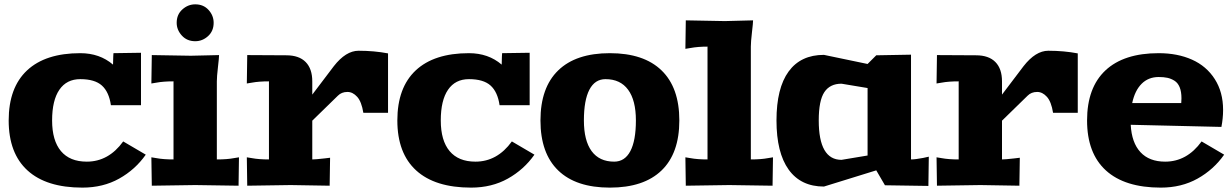

<svg xmlns="http://www.w3.org/2000/svg" viewBox="-20 -855 5681 885"><path d="M350.1 -609.9Q439.5 -609.9 501 -557.1Q501 -581.1 502 -594.2L502.9 -609.9L629.9 -611.8V-370.1H491.2Q482.4 -431.2 449.7 -460.7Q417 -490.2 350.1 -490.2Q287.1 -490.2 253.7 -441.4Q220.2 -392.6 220.2 -299.8Q220.2 -207 261 -158.4Q301.8 -109.9 379.9 -109.9Q480.5 -109.9 547.9 -203.1L651.9 -142.1Q603.5 -73.2 529.3 -31.7Q455.1 9.8 359.9 9.8Q193.8 9.8 106.9 -69.3Q20 -148.4 20 -299.8Q20 -451.2 104.7 -530.5Q189.5 -609.9 350.1 -609.9Z M677.7 -129.9 701.7 -126Q732.9 -120.1 779.8 -120.1V-480Q732.9 -480 701.7 -474.1L677.7 -470.2L679.7 -601.1L859.9 -598.1L989.7 -601.1Q989.7 -589.4 984.6 -545.4Q979.5 -501.5 979.5 -480V-120.1Q1026.4 -120.1 1057.6 -126L1081.5 -129.9L1079.6 1L879.9 -2L679.7 1ZM794.4 -750Q794.4 -788.1 820.6 -811.5Q846.7 -835 879.9 -835Q918 -835 941.4 -809.1Q964.8 -783.2 964.8 -750Q964.8 -711.9 939 -688.5Q913.1 -665 879.9 -665Q841.8 -665 818.1 -691.2Q794.4 -717.3 794.4 -750Z M1117.7 -129.9 1141.6 -126Q1172.9 -120.1 1219.7 -120.1V-480Q1172.9 -480 1141.6 -474.1L1117.7 -470.2L1119.6 -601.1L1299.8 -600.1Q1358.4 -600.1 1388.9 -569.1Q1419.4 -538.1 1419.4 -480V-418.9L1518.6 -549.8Q1574.2 -621.1 1632.8 -621.1Q1704.6 -621.1 1768.6 -608.9V-335H1654.8Q1646.5 -386.7 1626.2 -408.9Q1606 -431.2 1581.5 -431.2Q1554.7 -431.2 1537.6 -414.1L1419.4 -298.8V-120.1Q1434.6 -120.1 1477.5 -125L1501.5 -127.9L1499.5 1L1319.8 -2L1119.6 1Z M2141.6 -609.9Q2231 -609.9 2292.5 -557.1Q2292.5 -581.1 2293.5 -594.2L2294.4 -609.9L2421.4 -611.8V-370.1H2282.7Q2273.9 -431.2 2241.2 -460.7Q2208.5 -490.2 2141.6 -490.2Q2078.6 -490.2 2045.2 -441.4Q2011.7 -392.6 2011.7 -299.8Q2011.7 -207 2052.5 -158.4Q2093.3 -109.9 2171.4 -109.9Q2272 -109.9 2339.4 -203.1L2443.4 -142.1Q2395 -73.2 2320.8 -31.7Q2246.6 9.8 2151.4 9.8Q1985.4 9.8 1898.4 -69.3Q1811.5 -148.4 1811.5 -299.8Q1811.5 -451.2 1896.2 -530.5Q1981 -609.9 2141.6 -609.9Z M2553 -69.3Q2471.2 -148.4 2471.2 -299.8Q2471.2 -451.2 2553 -530.5Q2634.8 -609.9 2791 -609.9Q2947.3 -609.9 3029.3 -530.5Q3111.3 -451.2 3111.3 -299.8Q3111.3 -148.4 3029.3 -69.3Q2947.3 9.8 2791 9.8Q2634.8 9.8 2553 -69.3ZM2671.4 -299.8Q2671.4 -207 2707 -158.4Q2742.7 -109.9 2811 -109.9Q2859.9 -109.9 2885.5 -158.4Q2911.1 -207 2911.1 -299.8Q2911.1 -392.6 2875.2 -441.4Q2839.4 -490.2 2771 -490.2Q2722.2 -490.2 2696.8 -441.7Q2671.4 -393.1 2671.4 -299.8Z M3139.2 -129.9 3163.1 -126Q3194.3 -120.1 3241.2 -120.1V-640.1Q3196.8 -640.1 3163.1 -633.8L3139.2 -629.9L3141.1 -761.2L3321.3 -757.8L3451.2 -761.2Q3451.2 -749.5 3446 -705.6Q3440.9 -661.6 3440.9 -640.1V-120.1Q3487.8 -120.1 3519 -126L3543 -129.9L3541 1L3341.3 -2L3141.1 1Z M3559.1 -299.8Q3559.1 -448.7 3615 -525.4Q3670.9 -602.1 3777.8 -602.1L3979 -560.1L4019 -600.1L4179.2 -603V-120.1Q4198.7 -120.1 4234.9 -127L4261.2 -132.8L4259.3 2L4059.1 -1L4019 -69.8L3777.8 4.9Q3671.4 4.9 3615.2 -73.2Q3559.1 -151.4 3559.1 -299.8ZM3753.9 -299.8Q3753.9 -118.2 3858.9 -118.2L3979 -138.2V-449.2L3858.9 -469.2Q3805.7 -469.2 3779.8 -430.4Q3753.9 -391.6 3753.9 -299.8Z M4296.9 -129.9 4320.8 -126Q4352.1 -120.1 4398.9 -120.1V-480Q4352.1 -480 4320.8 -474.1L4296.9 -470.2L4298.8 -601.1L4479 -600.1Q4537.6 -600.1 4568.1 -569.1Q4598.6 -538.1 4598.6 -480V-418.9L4697.8 -549.8Q4753.4 -621.1 4812 -621.1Q4883.8 -621.1 4947.8 -608.9V-335H4834Q4825.7 -386.7 4805.4 -408.9Q4785.2 -431.2 4760.7 -431.2Q4733.9 -431.2 4716.8 -414.1L4598.6 -298.8V-120.1Q4613.8 -120.1 4656.7 -125L4680.7 -127.9L4678.7 1L4499 -2L4298.8 1Z M5320.8 -609.9Q5407.7 -609.9 5474.4 -580.1Q5541 -550.3 5579.3 -490.5Q5617.7 -430.7 5617.7 -348.1Q5617.7 -310.1 5609.9 -270L5191.9 -279.8Q5196.3 -197.3 5236.8 -153.6Q5277.3 -109.9 5350.6 -109.9Q5451.2 -109.9 5518.6 -203.1L5622.6 -142.1Q5574.2 -73.2 5500 -31.7Q5425.8 9.8 5330.6 9.8Q5164.6 9.8 5077.6 -69.3Q4990.7 -148.4 4990.7 -299.8Q4990.7 -451.2 5075.4 -530.5Q5160.2 -609.9 5320.8 -609.9ZM5198.7 -379.9H5424.8Q5425.8 -387.7 5425.8 -401.9Q5425.8 -432.6 5417.5 -452.9Q5409.2 -473.1 5393.6 -482.9Q5377.9 -492.7 5361.1 -496.3Q5344.2 -500 5320.8 -500Q5273.4 -500 5242.2 -468.8Q5210.9 -437.5 5198.7 -379.9Z"/></svg>

Font: Zantroke
Style: Regular
Weight: 500
Foundry: gluk
Version: Version 0.36